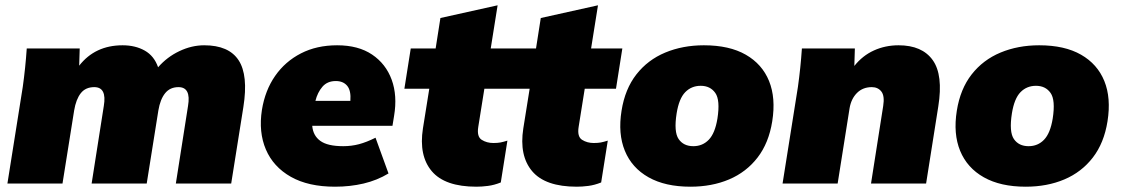

<svg xmlns="http://www.w3.org/2000/svg" viewBox="-20 -693 4233 725"><path d="M8 0 66 -365Q76 -436 81 -510H281L279 -445Q339 -522 443 -522Q491 -522 526.5 -502Q562 -482 577 -439Q611 -478 657.5 -500Q704 -522 751 -522Q844 -522 881 -465.5Q918 -409 899 -289L853 0H644L690 -293Q702 -364 654 -364Q622 -364 603.5 -341Q585 -318 578 -276L534 0H326L372 -293Q384 -364 336 -364Q303 -364 285 -341Q267 -318 260 -276L216 0Z M1245 12Q1144 12 1078 -25.5Q1012 -63 984 -128.5Q956 -194 969 -278Q981 -352 1019 -406.5Q1057 -461 1116.5 -491.5Q1176 -522 1253 -522Q1333 -522 1385 -487Q1437 -452 1459 -392Q1481 -332 1468 -255L1462 -218H1159Q1162 -181 1189.5 -161Q1217 -141 1276 -141Q1307 -141 1335.5 -148.5Q1364 -156 1398 -173L1447 -38Q1404 -12 1353 0Q1302 12 1245 12ZM1248 -387Q1216 -387 1197.5 -365.5Q1179 -344 1171 -312H1303Q1306 -351 1291 -369Q1276 -387 1248 -387Z M1779 12Q1660 12 1610.5 -46.5Q1561 -105 1577 -208L1601 -358H1507L1531 -510H1625L1643 -625L1859 -673L1833 -510H1951L1927 -358H1809L1786 -214Q1780 -177 1799 -165Q1818 -153 1843 -153Q1859 -153 1869.5 -155Q1880 -157 1896 -162L1871 -4Q1846 6 1822.5 9Q1799 12 1779 12Z M2158 12Q2039 12 1989.5 -46.5Q1940 -105 1956 -208L1980 -358H1886L1910 -510H2004L2022 -625L2238 -673L2212 -510H2330L2306 -358H2188L2165 -214Q2159 -177 2178 -165Q2197 -153 2222 -153Q2238 -153 2248.5 -155Q2259 -157 2275 -162L2250 -4Q2225 6 2201.5 9Q2178 12 2158 12Z M2587 12Q2492 12 2429 -23.5Q2366 -59 2339.5 -123.5Q2313 -188 2327 -275Q2340 -357 2383 -412Q2426 -467 2492 -494.5Q2558 -522 2638 -522Q2734 -522 2796 -486.5Q2858 -451 2884 -387Q2910 -323 2896 -235Q2883 -153 2840.5 -98Q2798 -43 2733 -15.5Q2668 12 2587 12ZM2598 -141Q2633 -141 2656.5 -165.5Q2680 -190 2689 -245Q2700 -315 2681 -342Q2662 -369 2626 -369Q2591 -369 2567.5 -345Q2544 -321 2535 -265Q2524 -195 2542.5 -168Q2561 -141 2598 -141Z M2935 0 2993 -365Q3003 -436 3008 -510H3208L3206 -444Q3237 -483 3280 -502.5Q3323 -522 3373 -522Q3462 -522 3502 -466Q3542 -410 3523 -291L3477 0H3269L3315 -293Q3321 -331 3308 -347.5Q3295 -364 3272 -364Q3238 -364 3216 -342Q3194 -320 3188 -284L3143 0Z M3853 12Q3758 12 3695 -23.5Q3632 -59 3605.5 -123.5Q3579 -188 3593 -275Q3606 -357 3649 -412Q3692 -467 3758 -494.5Q3824 -522 3904 -522Q4000 -522 4062 -486.5Q4124 -451 4150 -387Q4176 -323 4162 -235Q4149 -153 4106.5 -98Q4064 -43 3999 -15.5Q3934 12 3853 12ZM3864 -141Q3899 -141 3922.5 -165.5Q3946 -190 3955 -245Q3966 -315 3947 -342Q3928 -369 3892 -369Q3857 -369 3833.5 -345Q3810 -321 3801 -265Q3790 -195 3808.5 -168Q3827 -141 3864 -141Z"/></svg>

Font: Winston Black
Style: Italic
Weight: 900
Italic angle: -9°
Designer: Original fonts by Vernon Adams / Changes by Cristiano Sobral
Foundry: VOriginal fonts by Vernon Adams / Changes by Cristiano Sobral
Version: Version 2.503;July 17, 2020;FontCreator 13.0.0.2655 64-bit